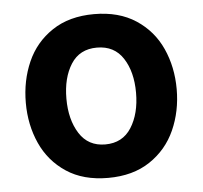

<svg xmlns="http://www.w3.org/2000/svg" viewBox="-44 -586 676 640"><g transform="rotate(-5 293.5 -266.0)"><path d="M41 -265Q41 -339 68.5 -401.5Q96 -464 153 -502Q210 -540 293 -540Q376 -540 433 -502.5Q490 -465 518 -403Q546 -341 546 -267Q546 -193 518 -130.5Q490 -68 433 -30Q376 8 293 8Q210 8 153.5 -29.5Q97 -67 69 -129Q41 -191 41 -265ZM410 -267Q410 -337 380.5 -382.5Q351 -428 293 -428Q235 -428 206 -382.5Q177 -337 177 -267Q177 -197 206.5 -150.5Q236 -104 293 -104Q351 -104 380.5 -150.5Q410 -197 410 -267Z"/></g></svg>

Font: Be Vietnam
Style: Bold
Weight: 700
Designer: Gabriel Lam
Foundry: TypeRant
Version: Version 4.000